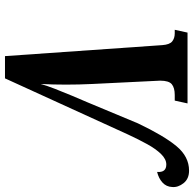

<svg xmlns="http://www.w3.org/2000/svg" viewBox="-24 -736 760 751"><g transform="rotate(90 355.5 -360.0)"><path d="M156 -615Q154 -644 141.5 -654Q129 -664 110 -664H96L107 -714H384L373 -664H351Q323 -664 309 -652.5Q295 -641 295 -607Q295 -603 295.5 -596.5Q296 -590 296 -586L308 -341Q313 -237 308 -140Q314 -162 327 -195.5Q340 -229 354.5 -263.5Q369 -298 379 -321L462 -520Q510 -621 551 -670.5Q592 -720 647 -720Q679 -720 696 -698.5Q713 -677 711 -654Q710 -631 693.5 -616Q677 -601 652 -595Q655 -631 623 -631Q602 -631 582 -610.5Q562 -590 543.5 -556.5Q525 -523 506 -482L286 0H199Z"/></g></svg>

Font: Noto Serif ExtraCondensed
Style: Bold Italic
Weight: 700
Width: 2
Italic angle: -12°
Designer: Monotype Design Team
Foundry: Monotype Imaging Inc.
Version: Version 2.013; ttfautohint (v1.8.4.7-5d5b)